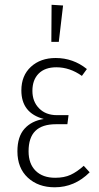

<svg xmlns="http://www.w3.org/2000/svg" viewBox="-20 -776 416 807"><path d="M196.8 -755.9 245.1 -752.9 227.1 -600.1H195.8ZM213.9 -532.2Q287.6 -532.2 345.2 -485.8L324.2 -457Q273.4 -493.2 216.8 -493.2Q168.9 -493.2 142.6 -466.8Q116.2 -440.4 116.2 -394Q116.2 -349.1 144.3 -320.6Q172.4 -292 219.2 -292H268.1L263.2 -253.9H215.8Q157.2 -253.9 128.7 -225.8Q100.1 -197.8 100.1 -140.1Q100.1 -87.4 129.9 -58.1Q159.7 -28.8 211.9 -28.8Q250 -28.8 276.9 -41.3Q303.7 -53.7 332 -79.1L356.9 -51.8Q293.9 11.2 210 11.2Q140.6 11.2 96.9 -29.3Q53.2 -69.8 53.2 -140.1Q53.2 -201.7 83 -234.9Q112.8 -268.1 164.1 -275.9Q69.8 -300.8 69.8 -396Q69.8 -458.5 110.1 -495.4Q150.4 -532.2 213.9 -532.2Z"/></svg>

Font: Fira Sans Compressed ExtraLight
Style: Regular
Weight: 250
Width: 1
Designer: Carrois Corporate & Edenspiekermann AG
Foundry: Carrois Corporate GbR & Edenspiekermann AG
Version: Version 4.203;PS 004.203;hotconv 1.0.88;makeotf.lib2.5.64775